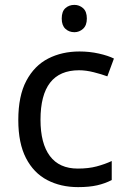

<svg xmlns="http://www.w3.org/2000/svg" viewBox="-20 -757 520 787"><path d="M300 10Q229 10 173.5 -19Q118 -48 86.5 -109Q55 -170 55 -265Q55 -364 88 -426Q121 -488 177.5 -517Q234 -546 306 -546Q347 -546 385 -537.5Q423 -529 447 -517L420 -444Q396 -453 364 -461Q332 -469 304 -469Q146 -469 146 -266Q146 -169 184.5 -117.5Q223 -66 299 -66Q343 -66 376.5 -75Q410 -84 438 -97V-19Q411 -5 378.5 2.5Q346 10 300 10ZM285 -737Q305 -737 320.5 -723.5Q336 -710 336 -681Q336 -653 320.5 -639Q305 -625 285 -625Q263 -625 248 -639Q233 -653 233 -681Q233 -710 248 -723.5Q263 -737 285 -737Z"/></svg>

Font: Go Noto Current
Style: Regular
Weight: 400
Designer: Monotype Design Team
Foundry: Monotype Imaging Inc.
Version: Version 2.007; ttfautohint (v1.8) -l 8 -r 50 -G 200 -x 14 -D